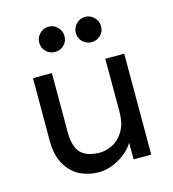

<svg xmlns="http://www.w3.org/2000/svg" viewBox="-106 -778 796 882"><g transform="rotate(-15 292.0 -337.0)"><path d="M509 -480V0H425V-79Q400 -38 351.5 -11Q303 16 256 16Q210 16 169 -3.5Q128 -23 101.5 -67.5Q75 -112 75 -182V-480H165V-198Q165 -131 193.5 -100.5Q222 -70 285 -70Q314 -70 345 -85.5Q376 -101 397.5 -136.5Q419 -172 419 -229V-480ZM145 -629Q145 -654 162.5 -672Q180 -690 205 -690Q230 -690 247.5 -672Q265 -654 265 -629Q265 -604 247.5 -587Q230 -570 205 -570Q180 -570 162.5 -587Q145 -604 145 -629ZM319 -629Q319 -654 336.5 -672Q354 -690 379 -690Q404 -690 421.5 -672Q439 -654 439 -629Q439 -604 421.5 -587Q404 -570 379 -570Q354 -570 336.5 -587Q319 -604 319 -629Z"/></g></svg>

Font: Violet Sans
Style: Regular
Weight: 400
Designer: Calvin Waterman
Foundry: Violet Office
Version: Version 1.013